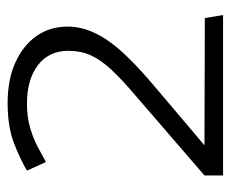

<svg xmlns="http://www.w3.org/2000/svg" viewBox="-72 -548 619 516"><g transform="rotate(-90 238.0 -289.5)"><path d="M219 -579Q155 -579 110.5 -561.5Q66 -544 38 -527L61 -476Q79 -486 101.5 -498Q124 -510 153 -518.5Q182 -527 218 -527Q283 -527 321.5 -497.5Q360 -468 360 -415Q360 -383 348 -356Q336 -329 309 -300Q282 -271 237 -233L25 -50V0H456L448 -49L106 -50L276 -194Q325 -236 358 -272.5Q391 -309 408 -345Q425 -381 425 -418Q425 -465 400 -501Q375 -537 329 -558Q283 -579 219 -579Z"/></g></svg>

Font: Catamaran Light
Style: Regular
Weight: 300
Designer: Pria Ravichandran
Version: Version 2.000